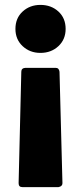

<svg xmlns="http://www.w3.org/2000/svg" viewBox="-20 -551 331 784"><path d="M219 213H71Q56 213 56 197L67 -258Q67 -273 84 -274H207Q221 -274 223 -258L235 197Q235 210 219 213ZM145 -335Q102 -335 72.5 -362.5Q43 -390 43 -433Q43 -477 72.5 -504Q102 -531 145 -531Q189 -531 218.5 -504Q248 -477 248 -433Q248 -390 218.5 -362.5Q189 -335 145 -335Z"/></svg>

Font: YamahaIndonesia935. App XBold
Style: Regular
Weight: 800
Designer: Dalton Maag Ltd
Foundry: Dalton Maag Ltd
Version: Version 1.002; January 01, 2024; Regular/Italic